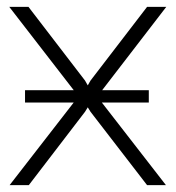

<svg xmlns="http://www.w3.org/2000/svg" viewBox="-20 -540 512 560"><path d="M53 -241V-277H195L7 -520H63L228 -305L236 -291L244 -305L409 -520H465L278 -277H414V-241H277L464 0H409L244 -214L236 -227L228 -214L64 0H8L195 -241Z"/></svg>

Font: Raleway Light
Style: Regular
Weight: 300
Designer: Matt McInerney, Pablo Impallari, Rodrigo Fuenzalida
Foundry: Matt McInerney, Pablo Impallari, Rodrigo Fuenzalida
Version: Version 4.026